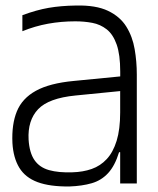

<svg xmlns="http://www.w3.org/2000/svg" viewBox="-20 -664 573 695"><path d="M415 0V-307Q415 -313 415 -328.1Q415 -343.2 415.1 -360.3Q415.2 -377.5 415.2 -390.6Q415.2 -403.7 415.2 -404.7Q415.2 -466.3 402.2 -503.1Q389.2 -539.8 366.2 -557.8Q343.2 -575.8 314 -581.3Q284.8 -586.8 252.5 -586.8Q201.7 -586.8 154.1 -578.2Q106.5 -569.5 61 -551V-609Q112.2 -628 156.1 -635.6Q200 -643.2 255 -644Q327.2 -645.7 371 -624.8Q414.8 -603.8 437.2 -567.7Q459.7 -531.5 467.4 -486.3Q475.2 -441.2 475.2 -394.3V0ZM231.5 11Q160.7 11.8 116.1 -4.7Q71.5 -21.3 49.8 -57Q28.2 -92.7 25 -146Q21.8 -214 41.1 -261Q60.3 -308 110 -335.4Q159.7 -362.8 247 -371L435 -389.3V-336.3L253.3 -318.3Q156 -308.8 117.9 -268.6Q79.8 -228.3 83.5 -158.7Q86.5 -111 104.8 -84.5Q123 -58 157.6 -48.2Q192.2 -38.5 242.2 -40.3Q280.5 -41.3 312 -52.4Q343.5 -63.5 366.4 -88.2Q389.3 -112.8 402.2 -154.3Q415 -195.8 415 -256.8L433 -113H411Q396 -64 371.4 -37.4Q346.8 -10.8 312.2 -0.8Q277.5 9.3 231.5 11Z"/></svg>

Font: Matangi Light
Style: Regular
Weight: 300
Designer: Prashant Pant
Foundry: The Graphic Ant
Version: Version 3.002